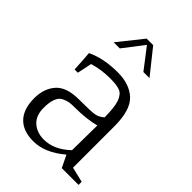

<svg xmlns="http://www.w3.org/2000/svg" viewBox="-222 -851 955 955"><g transform="rotate(45 255.0 -374.0)"><path d="M362 -99 364 -275Q303 -259 221 -259Q197 -259 184 -257Q171 -255 151.5 -246Q132 -237 122.5 -212.5Q113 -188 113 -148Q113 -93 145 -65Q177 -37 225 -37Q297 -37 362 -99ZM389 0 358 -64Q276 6 194 6Q122 6 84 -33.5Q46 -73 46 -149Q46 -217 83.5 -259.5Q121 -302 208 -302Q291 -302 315.5 -306Q340 -310 361 -329Q361 -400 349 -433.5Q337 -467 314.5 -476.5Q292 -486 244 -486Q180 -486 126 -469Q126 -468 120 -439.5Q114 -411 110 -392H87Q86 -411 84 -446Q82 -481 80 -500Q149 -534 250 -534Q332 -534 379.5 -490Q427 -446 427 -332V-41L507 -22V0ZM278 -754 381 -625H338L255 -733L172 -625H129L232 -754Z"/></g></svg>

Font: Afta serif
Style: Regular
Weight: 400
Designer: parq.ink
Foundry: Oriol Esparraguera Font
Version: Version 1.000